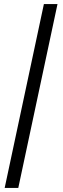

<svg xmlns="http://www.w3.org/2000/svg" viewBox="-20 -720 308 945"><path d="M3 205 196 -700H263L70 205Z"/></svg>

Font: Red Hat Display
Style: Italic
Weight: 300
Italic angle: -12°
Designer: Pentagram, MCKL
Foundry: Pentagram, MCKL
Version: Version 1.023